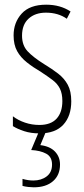

<svg xmlns="http://www.w3.org/2000/svg" viewBox="-20 -559 357 819"><path d="M284 -127Q284 -64 250 -27Q216 10 149 10Q112 10 83 0.5Q54 -9 35 -21V-63Q57 -46 86.5 -36Q116 -26 148 -26Q197 -26 221.5 -53Q246 -80 246 -128Q246 -160 235.5 -181Q225 -202 204.5 -217.5Q184 -233 155 -252Q121 -272 94.5 -293Q68 -314 53 -341Q38 -368 38 -408Q38 -463 72.5 -501Q107 -539 177 -539Q237 -539 281 -510L265 -479Q228 -505 176 -505Q130 -505 102 -479.5Q74 -454 74 -407Q74 -366 97.5 -340.5Q121 -315 169 -285Q202 -265 228 -245Q254 -225 269 -197.5Q284 -170 284 -127ZM236 143Q236 188 206 214Q176 240 124 240Q114 240 100.5 238.5Q87 237 76 234V204Q100 211 122 211Q156 211 179 193.5Q202 176 202 143Q202 110 177 96.5Q152 83 113 81L147 0H177L152 60Q193 65 214.5 87.5Q236 110 236 143Z"/></svg>

Font: Noto Sans Myanmar UI ExtraCondensed ExtraLight
Style: Regular
Weight: 200
Width: 2
Designer: Monotype Design Team
Foundry: Monotype Imaging Inc.
Version: Version 2.103; ttfautohint (v1.8.4.7-5d5b)